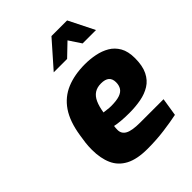

<svg xmlns="http://www.w3.org/2000/svg" viewBox="-220 -892 1015 1015"><g transform="rotate(-45 287.5 -384.5)"><path d="M283 6Q205 6 158.5 -18.5Q112 -43 91.5 -89Q71 -135 71 -199Q71 -226 74 -250.5Q77 -275 81 -298Q95 -388 132 -442Q169 -496 228 -520.5Q287 -545 365 -545Q404 -545 441 -537.5Q478 -530 508 -512.5Q538 -495 556.5 -463Q575 -431 575 -380Q575 -323 557 -286.5Q539 -250 507.5 -230.5Q476 -211 435.5 -203.5Q395 -196 348 -196Q315 -196 287.5 -198.5Q260 -201 243 -205Q242 -199 241.5 -191.5Q241 -184 241 -177Q241 -148 267 -134Q293 -120 352 -120H528L512 -19Q469 -10 409.5 -2Q350 6 283 6ZM306 -290Q347 -290 370.5 -298Q394 -306 404 -322Q414 -338 414 -361Q414 -387 399 -400Q384 -413 353 -413Q324 -413 304 -400Q284 -387 272 -360.5Q260 -334 254 -295Q266 -294 279.5 -292Q293 -290 306 -290ZM218 -631 345 -775H462L534 -631H434L389 -699L318 -631Z"/></g></svg>

Font: Exo Thin ExtraBold
Style: Italic
Weight: 800
Italic angle: -9°
Version: Version 2.000